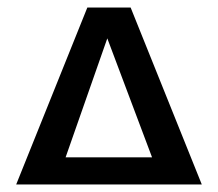

<svg xmlns="http://www.w3.org/2000/svg" viewBox="-20 -490 579 510"><path d="M23 0 212 -470H327L516 0H411L250 -428H279L129 0ZM73 0 97 -72H438L472 0Z"/></svg>

Font: Ysabeau SC SemiBold
Style: Regular
Weight: 600
Designer: Christian Thalmann (Catharsis Fonts)
Version: Version 2.001;gftools[0.9.30]; featfreeze: smcp